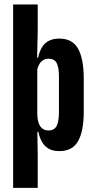

<svg xmlns="http://www.w3.org/2000/svg" viewBox="-20 -684 434 878"><path d="M251.5 7Q221 7 201.8 -4.5Q182.5 -16 171.5 -36Q160.5 -56 155.5 -81H128L150.5 -163Q151 -139.5 156.5 -122.5Q162 -105.5 173.5 -96.5Q185 -87.5 202 -87.5Q228.5 -87.5 239 -108.2Q249.5 -129 249.5 -169.5V-335.5Q249.5 -375.5 239.2 -395.5Q229 -415.5 202.5 -415.5Q188 -415.5 177.2 -409Q166.5 -402.5 159.8 -390.5Q153 -378.5 149.5 -363L129.5 -420.5H154.5Q159.5 -446 170.5 -465.5Q181.5 -485 201.2 -496.2Q221 -507.5 251.5 -507.5Q311.5 -507.5 337.2 -461Q363 -414.5 363 -324.5V-173.5Q363 -84.5 337.2 -38.8Q311.5 7 251.5 7ZM40 175V-663.5H152.5V-540.5L149 -391L150.5 -382.5V-116.5V-101.5L152.5 29.5V175Z"/></svg>

Font: Anek Tamil Condensed SemiBold
Style: Regular
Weight: 600
Width: 3
Designer: Aadarsh Rajan (Tamil), Yesha Goshar (Latin)
Foundry: Ek Type
Version: Version 1.003